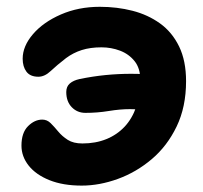

<svg xmlns="http://www.w3.org/2000/svg" viewBox="-20 -545 610 576"><path d="M225.2 11.8Q169 11.8 128.4 -4.5Q87.8 -20.8 66.1 -48.1Q44.4 -75.4 44.4 -108.2Q44.4 -146.8 64.1 -166.5Q83.8 -186.2 106.8 -186.2Q121.2 -186.2 132.1 -175.4Q143 -164.6 154.7 -150.4Q166.4 -136.2 183.3 -125.4Q200.2 -114.6 227.2 -114.6Q266.8 -114.6 298.9 -127.6Q331 -140.6 353.8 -164.9Q376.6 -189.2 388.8 -224.8Q401 -260.4 401 -305Q401 -340 383.8 -361.5Q366.6 -383 340.1 -393Q313.6 -403 284.4 -403Q251 -403 225.4 -394.9Q199.8 -386.8 178 -370.6Q150.6 -349.4 132.3 -332.1Q114 -314.8 95.2 -314.8Q70.6 -314.8 59.3 -330Q48 -345.2 48 -368.8Q48 -406.4 78.8 -442.4Q109.6 -478.4 162.5 -501.5Q215.4 -524.6 279.4 -524.6Q331.2 -524.6 377.5 -512.7Q423.8 -500.8 460.1 -474.7Q496.4 -448.6 517.3 -405.6Q538.2 -362.6 538.2 -301.4Q538.2 -224.2 509.9 -165.5Q481.6 -106.8 435.3 -67.6Q389 -28.4 333.7 -8.3Q278.4 11.8 225.2 11.8ZM236.2 -206.4Q211.8 -206.4 195.3 -223.4Q178.8 -240.4 178.8 -269Q178.8 -285.4 189.5 -294.6Q200.2 -303.8 218.4 -307.8Q258 -316 296.4 -319.8Q334.8 -323.6 373.8 -323.6Q398.8 -323.6 422.8 -322.1Q446.8 -320.6 471.8 -318.6L467.8 -212.2Q442.8 -212.2 418.6 -214.9Q394.4 -217.6 370.4 -217.6Q340.4 -217.6 306.3 -212Q272.2 -206.4 236.2 -206.4Z"/></svg>

Font: Shantell Sans Light
Style: Regular
Weight: 300
Designer: Stephen Nixon, Anya Danilova, Shantell Martin
Foundry: Arrow Type
Version: Version 1.011;[c5ecc13dd]